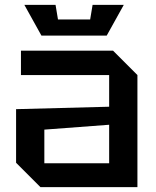

<svg xmlns="http://www.w3.org/2000/svg" viewBox="-20 -768 640 788"><path d="M46 -100V-320L428 -330V-460H66V-560H444L544 -460V0H146ZM162 -236V-98H428V-256ZM360 -748H488L418 -622H150L80 -748H208L218 -688H350Z"/></svg>

Font: Tektur Medium
Style: Regular
Weight: 500
Designer: Adam Jagosz
Foundry: Adam Jagosz
Version: Version 1.005;gftools[0.9.30]